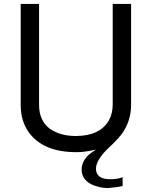

<svg xmlns="http://www.w3.org/2000/svg" viewBox="-20 -749 762 974"><path d="M602.1 149.9V194.8L571.8 200.2L526.9 205.1Q507.8 205.1 484.9 200.2Q471.2 196.8 457 191.9Q395 168 394 111.8Q394 64.9 439 28.8Q451.2 20 466.8 9.8Q426.8 19 403.8 21Q387.2 22.9 366.2 22.9Q198.2 22.9 125 -79.1Q85 -136.2 85 -216.8V-729H178.2V-216.8Q178.2 -138.2 231 -97.2Q284.2 -59.1 363.8 -59.1Q486.8 -59.1 532.2 -138.2Q550.8 -170.9 551.8 -216.8V-729H645V-216.8Q645 -132.8 595.2 -65.9L585.9 -55.2Q585 -53.2 583 -50.8Q575.2 -42 556.2 -22.9L555.2 -22L554.2 -21L532.2 0Q467.8 61 466.8 106Q466.8 160.2 539.1 160.2Q576.2 160.2 602.1 149.9Z"/></svg>

Font: SolaimanLipiNormal
Style: Normal
Weight: 400
Designer: Solaiman Karim
Version: Version 1.6.1 ; ttfautohint (v1.5.65-e2d9)